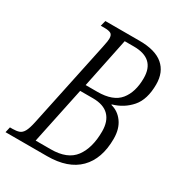

<svg xmlns="http://www.w3.org/2000/svg" viewBox="-189 -826 871 938"><g transform="rotate(30 246.0 -357.0)"><path d="M-19 0 -12 -31H3Q24 -31 39 -36Q54 -41 64 -59Q74 -77 82 -115L184 -598Q189 -621 190.5 -632Q192 -643 192 -649Q192 -671 180 -677Q168 -683 147 -683H124L132 -714H325Q414 -714 458 -676.5Q502 -639 502 -570Q502 -485 462.5 -439.5Q423 -394 363 -377L362 -374Q403 -364 429 -328Q455 -292 455 -236Q455 -123 394 -61.5Q333 0 215 0ZM271 -395Q359 -395 396.5 -441Q434 -487 434 -566Q434 -676 315 -676H263L205 -395ZM214 -38Q308 -38 348 -92Q388 -146 388 -239Q388 -296 358 -326.5Q328 -357 268 -357H196L129 -38Z"/></g></svg>

Font: Noto Serif ExtraCondensed Light
Style: Italic
Weight: 300
Width: 2
Italic angle: -12°
Designer: Monotype Design Team
Foundry: Monotype Imaging Inc.
Version: Version 2.014; ttfautohint (v1.8.4.7-5d5b)